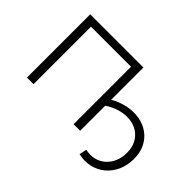

<svg xmlns="http://www.w3.org/2000/svg" viewBox="-149 -1031 1502 1502"><g transform="rotate(45 602.0 -280.0)"><path d="M118.3 0V-700H706.8V0H634.1V-656L653.3 -635.7H171.8L191 -656V0ZM832.8 132.5 845.7 71.4Q896.2 82.2 939.8 71.9Q983.3 61.7 1016.8 32.9Q1050.3 4.2 1069.1 -39.3Q1087.9 -82.8 1087.9 -136.6Q1087.9 -195.3 1065.5 -237.8Q1043.1 -280.3 1004.3 -305.3Q965.4 -330.2 915.3 -335.7Q865.1 -341.1 808.9 -325.4Q752.7 -309.7 696.9 -270.4L695.2 -336.9Q763.5 -377.4 830.6 -390.8Q897.8 -404.2 957.2 -393.6Q1016.7 -383.1 1062.7 -350Q1108.6 -316.9 1134.6 -264.4Q1160.6 -211.8 1160.6 -141.6Q1160.6 -70.9 1134.8 -13.6Q1108.9 43.8 1063.7 81.9Q1018.4 119.9 959.1 133.7Q899.7 147.5 832.8 132.5Z"/></g></svg>

Font: Montserrat Alternates Thin
Style: Regular
Weight: 100
Designer: Julieta Ulanovsky
Foundry: Julieta Ulanovsky
Version: Version 9.000